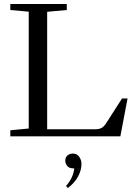

<svg xmlns="http://www.w3.org/2000/svg" viewBox="-20 -683 692 962"><path d="M31.7 0V-30.3L124 -39.1V-624.5L31.7 -632.8V-663.1H314.5V-632.8L216.3 -624V-35.2H453.1Q476.1 -35.2 488.5 -41.7Q501 -48.3 512.7 -66.9L591.3 -189.5H619.1L583 0ZM319.8 259.3 311 248.5Q347.2 207.5 352.1 160.6H348.1Q326.2 160.6 316.7 148.4Q307.1 136.2 307.1 121.1Q307.1 106 317.6 96.2Q328.1 86.4 345.7 86.4Q365.2 86.4 376.7 102.3Q388.2 118.2 388.2 139.2Q388.2 168.9 371.3 200.9Q354.5 232.9 319.8 259.3Z"/></svg>

Font: Elstob 10pt
Style: Regular
Weight: 400
Designer: Peter S. Baker
Version: Version 1.015